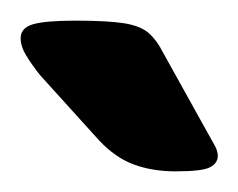

<svg xmlns="http://www.w3.org/2000/svg" viewBox="-20 -738 231 186"><path d="M150 -572Q128 -572 110 -578.5Q92 -585 76 -602L19 -665Q11 -675 5.5 -684Q0 -693 0 -701Q0 -711 12 -714.5Q24 -718 53 -718Q84 -718 100 -715.5Q116 -713 124 -706Q132 -699 138 -687L178 -615Q184 -604 187.5 -598Q191 -592 191 -587Q191 -580 183.5 -576Q176 -572 150 -572Z"/></svg>

Font: Asap Expanded
Style: Bold
Weight: 700
Width: 7
Designer: Pablo Cosgaya
Foundry: Omnibus-Type
Version: Version 3.001; ttfautohint (v1.8.4.7-5d5b)